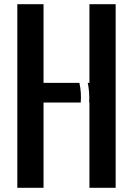

<svg xmlns="http://www.w3.org/2000/svg" viewBox="-20 -895 634 915"><path d="M404.8 -406.2H406.2V0H531.2V-875H406.2V-500H398.4Q407.7 -453.1 404.8 -406.2ZM358.4 -500H187.5V-875H62.5V0H187.5V-406.2H364.7Q368.7 -453.1 358.4 -500Z"/></svg>

Font: Oswald
Style: Stencbab
Weight: 400
Designer: Mathieu Le Lay
Foundry: Mathieu Le Lay
Version: Version 1.000